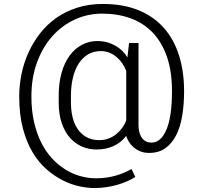

<svg xmlns="http://www.w3.org/2000/svg" viewBox="-20 -721 1018 961"><path d="M901.4 -264.2Q901.4 -198.7 892.1 -142.3Q882.8 -85.9 861.8 -44.4Q840.8 -2.9 807.6 20.8Q774.4 44.4 726.6 44.4Q701.7 44.4 682.1 36.4Q662.6 28.3 648.4 15.9Q634.3 3.4 625 -11.7Q615.7 -26.9 611.3 -41Q598.6 -23.4 582.3 -10.7Q565.9 2 546.9 10.5Q527.8 19 506.6 23.2Q485.4 27.3 462.9 27.3Q424.8 27.3 390.6 12.7Q356.4 -2 330.3 -31.2Q304.2 -60.5 289.1 -104.5Q273.9 -148.4 273.9 -207.5V-238.3Q273.4 -303.7 287.8 -355.2Q302.2 -406.7 328.4 -442.4Q354.5 -478 390.1 -496.8Q425.8 -515.6 467.3 -515.6Q492.7 -515.6 515.4 -509.5Q538.1 -503.4 557.4 -492.4Q576.7 -481.4 591.8 -466.6Q606.9 -451.7 617.7 -433.6L626 -505.9H673.3V-97.7Q672.9 -82.5 675.8 -66.4Q678.7 -50.3 686.3 -37.1Q693.8 -23.9 706.5 -15.6Q719.2 -7.3 738.8 -7.3Q785.2 -7.3 813 -72Q840.8 -136.7 840.8 -265.1Q840.8 -363.3 815.7 -436.3Q790.5 -509.3 744.6 -557.4Q698.7 -605.5 634.3 -629.2Q569.8 -652.8 491.7 -652.8Q418.5 -652.8 354 -623Q289.6 -593.3 241.2 -538.8Q192.9 -484.4 165 -408Q137.2 -331.5 137.2 -238.3Q137.2 -168.9 150.1 -111.6Q163.1 -54.2 185.8 -8.5Q208.5 37.1 239.5 70.8Q270.5 104.5 306.4 127Q342.3 149.4 381.6 160.4Q420.9 171.4 460.4 171.4Q489.7 171.4 515.4 167.5Q541 163.6 563 157Q585 150.4 603.8 142.1Q622.6 133.8 638.2 125L657.2 164.6Q640.1 175.8 617.7 185.8Q595.2 195.8 568.6 203.6Q542 211.4 512.5 215.8Q482.9 220.2 451.7 220.2Q418.9 220.2 378.2 211.7Q337.4 203.1 295.7 182.4Q253.9 161.6 214.4 127.7Q174.8 93.8 144 42.7Q113.3 -8.3 94.7 -77.6Q76.2 -147 76.2 -238.3Q76.2 -293.9 87.6 -350.1Q99.1 -406.2 122.3 -457.5Q145.5 -508.8 180.2 -553.5Q214.8 -598.1 261.2 -630.9Q307.6 -663.6 366 -682.4Q424.3 -701.2 494.6 -701.2Q595.7 -701.2 671.9 -670.4Q748 -639.6 799.1 -582.5Q850.1 -525.4 875.7 -444.6Q901.4 -363.8 901.4 -264.2ZM335 -207.5Q335 -170.4 342.8 -136.5Q350.6 -102.5 367.9 -76.4Q385.3 -50.3 412.4 -34.9Q439.5 -19.5 477.5 -19.5Q501.5 -19.5 522.9 -27.6Q544.4 -35.6 561.5 -49.3Q578.6 -63 591.6 -80.8Q604.5 -98.6 611.8 -118.7V-366.7Q604 -386.2 591.8 -404.1Q579.6 -421.9 563.5 -435.5Q547.4 -449.2 527.3 -457.3Q507.3 -465.3 484.4 -465.3Q450.7 -465.3 423.3 -450.2Q396 -435.1 376.2 -406.2Q356.4 -377.4 345.7 -335.2Q335 -293 335 -238.3Z"/></svg>

Font: Ufes Sans Light
Style: Regular
Weight: 200
Designer: Ricardo Esteves & Thais Bronze
Foundry: ProDesignUfes - Ricardo Esteves, Thais Bronze (This is a derivative work, based on Roboto family, by Christian Robertson
Version: Version 2.0